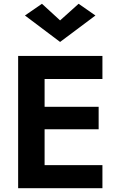

<svg xmlns="http://www.w3.org/2000/svg" viewBox="-20 -996 627 1016"><path d="M216 -312V-122H522V0H76V-700H522V-578H216V-431H502V-312ZM298 -888 396 -976 485 -914 298 -774 112 -914 202 -976Z"/></svg>

Font: Renner*
Style: Semi
Weight: 600
Version: Version 003.000 ; ttfautohint (v0.97) -l 8 -r 50 -G 200 -x 1